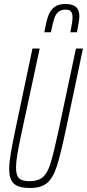

<svg xmlns="http://www.w3.org/2000/svg" viewBox="-20 -930 434 958"><path d="M26 -86Q26 -118 33.5 -163.5Q41 -209 59 -294L142 -688H178L87 -264Q73 -199 66.5 -160Q60 -121 60 -94Q60 -55 75 -40.5Q90 -26 128 -26Q170 -26 193 -45.5Q216 -65 231 -111.5Q246 -158 269 -264L359 -688H394L311 -294Q283 -161 264 -101.5Q245 -42 215 -17Q185 8 130 8Q74 8 50 -13Q26 -34 26 -86ZM376 -849Q376 -829 364 -769H331Q342 -824 342 -844Q342 -863 334 -872.5Q326 -882 307 -882Q284 -882 270.5 -870Q257 -858 250 -835.5Q243 -813 234 -769H201Q210 -819 219.5 -847.5Q229 -876 249 -893Q269 -910 305 -910Q344 -910 360 -894.5Q376 -879 376 -849Z"/></svg>

Font: Saira Ultra Condensed Thin
Style: Italic
Weight: 100
Width: 1
Italic angle: -12°
Designer: Hector Gatti with collaboration of the Omnibus-Type team
Foundry: Omnibus-Type
Version: Version 1.001; ttfautohint (v1.8)